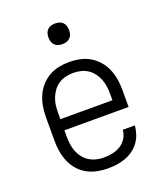

<svg xmlns="http://www.w3.org/2000/svg" viewBox="-135 -811 771 908"><g transform="rotate(-20 250.0 -357.0)"><path d="M251 8Q225 8 198 2.5Q171 -3 147.5 -16Q124 -29 106 -49.5Q88 -70 77.5 -95Q67 -120 62.5 -146.5Q58 -173 58 -200V-320Q58 -347 62.5 -373.5Q67 -400 77.5 -424.5Q88 -449 106 -469.5Q124 -490 147 -503.5Q170 -517 196.5 -522.5Q223 -528 250 -528Q277 -528 303.5 -522.5Q330 -517 353 -503.5Q376 -490 394 -469.5Q412 -449 422.5 -424.5Q433 -400 437.5 -373.5Q442 -347 442 -320V-232H119V-200Q119 -181 121.5 -162Q124 -143 131 -125Q138 -107 150 -91.5Q162 -76 178.5 -66Q195 -56 213.5 -51.5Q232 -47 251 -47Q273 -47 295 -51.5Q317 -56 335.5 -67.5Q354 -79 366 -98.5Q378 -118 379 -140H440Q438 -118 431 -96.5Q424 -75 410.5 -57Q397 -39 378.5 -26Q360 -13 339 -5.5Q318 2 296 5Q274 8 251 8ZM119 -288H381V-320Q381 -339 378.5 -358Q376 -377 369 -394.5Q362 -412 350.5 -427.5Q339 -443 323 -453.5Q307 -464 288 -468.5Q269 -473 250 -473Q231 -473 212 -468.5Q193 -464 177 -453.5Q161 -443 149.5 -427.5Q138 -412 131 -394.5Q124 -377 121.5 -358Q119 -339 119 -320ZM250 -618Q239 -618 229 -621Q219 -624 211.5 -631.5Q204 -639 201 -649Q198 -659 198 -670Q198 -681 201 -691Q204 -701 211.5 -708.5Q219 -716 229 -719Q239 -722 250 -722Q261 -722 271 -719Q281 -716 288.5 -708.5Q296 -701 299 -691Q302 -681 302 -670Q302 -659 299 -649Q296 -639 288.5 -631.5Q281 -624 271 -621Q261 -618 250 -618Z"/></g></svg>

Font: Iosevka SS18 Light
Style: Regular
Weight: 300
Monospace: yes
Designer: Belleve Invis
Foundry: Belleve Invis
Version: Version 25.1.1; ttfautohint (v1.8.4)